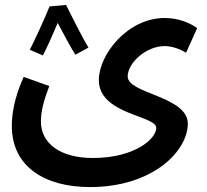

<svg xmlns="http://www.w3.org/2000/svg" viewBox="-20 -528 838 779"><path d="M181 -502C165 -460 115 -353 101 -326L154 -303C163 -319 193 -384 214 -435C237 -392 271 -328 286 -306L339 -335C313 -377 268 -468 248 -508ZM28 -17C28 149 163 231 345 231C601 231 742 84 742 -26C742 -138 498 -147 498 -218C498 -272 572 -341 648 -341C677 -341 709 -330 735 -314L780 -414C752 -434 706 -455 648 -455C498 -455 381 -307 381 -203C381 -63 614 -60 614 -9C614 36 525 113 357 113C226 113 146 55 146 -35C146 -76 157 -119 180 -179L76 -216C37 -129 28 -64 28 -17Z"/></svg>

Font: Noto Sans Arabic SemBd
Style: Regular
Weight: 600
Designer: Monotype Design Team, Nadine Chahine, Nizar Qandah and Khaled Hosny
Foundry: Monotype Imaging Inc.
Version: Version 2.012